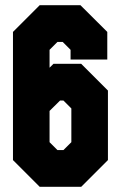

<svg xmlns="http://www.w3.org/2000/svg" viewBox="-20 -720 466 740"><path d="M133 0 30 -103V-597L133 -700H290L393.5 -597V-490.5H252V-528L221.5 -558.5H201.5L171 -528V-459L186 -474H293L396 -371V-103L293 0ZM201.5 -141.5H224.5L255 -172V-302L224.5 -332.5H211.5L171 -292.5V-172Z"/></svg>

Font: Tourney Condensed Black
Style: Regular
Weight: 900
Width: 3
Designer: Tyler Finck
Foundry: Etcetera Type Co
Version: Version 1.010; ttfautohint (v1.8.3)